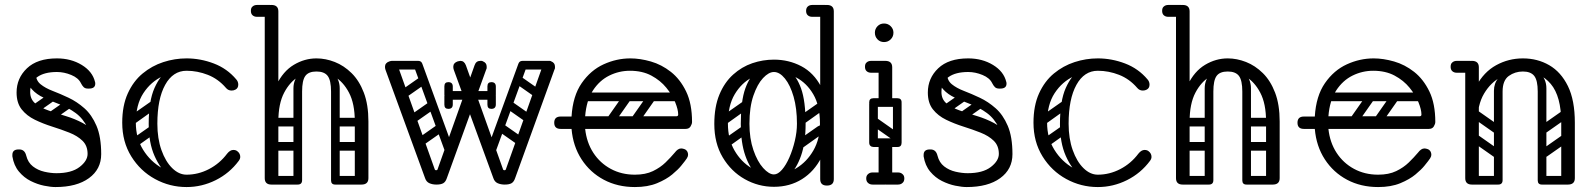

<svg xmlns="http://www.w3.org/2000/svg" viewBox="-20 -746 6445 776"><path d="M204 10Q185 10 158 4.5Q131 -1 104 -14.5Q77 -28 56.5 -52.5Q36 -77 30 -114Q30 -116 30 -117.5Q30 -119 30 -120Q30 -142 55 -142H58Q80 -142 86 -117Q93 -89 113 -73.5Q133 -58 159 -52Q185 -46 208 -46Q269 -46 301.5 -71Q334 -96 334 -124Q334 -157 313.5 -177Q293 -197 260 -210Q227 -223 190.5 -234.5Q154 -246 121 -262Q88 -278 67.5 -304Q47 -330 47 -372Q47 -430 89 -470Q131 -510 210 -510Q267 -510 310.5 -483.5Q354 -457 364 -415Q365 -413 365 -408Q365 -388 340 -388H335Q324 -388 318 -394Q312 -400 307 -410Q297 -431 268 -443Q239 -455 210 -455Q159 -455 130.5 -434.5Q102 -414 102 -374Q102 -345 122.5 -328Q143 -311 176 -299.5Q209 -288 245.5 -277Q282 -266 315 -248.5Q348 -231 368.5 -201.5Q389 -172 389 -123Q389 -62 339.5 -26Q290 10 204 10ZM354 -123Q354 -189 335 -228Q316 -267 286 -289Q256 -311 222 -324Q188 -337 158 -350.5Q128 -364 109 -385Q90 -406 90 -445L125 -447Q125 -421 144 -405.5Q163 -390 193 -378.5Q223 -367 257 -351Q291 -335 321 -308.5Q351 -282 370 -237.5Q389 -193 389 -123ZM203 -363Q209 -356 207 -349.5Q205 -343 199 -339L139 -297Q124 -287 113 -300Q103 -313 118 -325L178 -367Q192 -377 203 -363ZM274 -337Q279 -330 277.5 -323.5Q276 -317 269 -313L209 -271Q195 -261 184 -274Q173 -288 189 -299L249 -341Q262 -351 274 -337Z M932 -384Q925 -380 916 -380Q902 -380 893 -391Q862 -427 820 -443.5Q778 -460 734 -460Q685 -460 637.5 -438Q590 -416 559.5 -369.5Q529 -323 529 -250Q529 -188 558.5 -140.5Q588 -93 635 -66.5Q682 -40 734 -40Q781 -40 824.5 -62.5Q868 -85 898 -125Q910 -140 923 -140Q933 -140 939 -135Q951 -126 951 -112Q951 -104 945 -96Q908 -46 852 -18Q796 10 734 10Q666 10 606.5 -22.5Q547 -55 510.5 -114Q474 -173 474 -250Q474 -319 496.5 -368.5Q519 -418 556.5 -449Q594 -480 640 -495Q686 -510 734 -510Q790 -510 844 -489.5Q898 -469 935 -425Q943 -416 943 -404Q943 -390 932 -384ZM505 -157Q495 -172 509 -181L586 -235Q601 -245 610 -231Q621 -216 607 -207L530 -152Q524 -148 517 -149Q510 -150 505 -157ZM505 -255Q495 -270 509 -279L586 -333Q601 -343 610 -329Q621 -314 607 -305L530 -250Q524 -246 517 -247Q510 -248 505 -255ZM731 -6Q697 -8 662.5 -35.5Q628 -63 604.5 -116Q581 -169 581 -245Q581 -338 604.5 -390.5Q628 -443 662.5 -464.5Q697 -486 731 -486L734 -460Q679 -460 647.5 -403Q616 -346 616 -246Q616 -186 632.5 -139.5Q649 -93 676 -66.5Q703 -40 734 -40Z M1070 -249V-255Q1070 -346 1097 -402Q1124 -458 1167.5 -484Q1211 -510 1259 -510Q1296 -510 1333 -495.5Q1370 -481 1401 -450.5Q1432 -420 1450.5 -371.5Q1469 -323 1469 -255H1414Q1414 -327 1390.5 -371.5Q1367 -416 1331.5 -436.5Q1296 -457 1259 -457Q1223 -457 1187.5 -436.5Q1152 -416 1128.5 -371.5Q1105 -327 1105 -255V-249ZM1077 0Q1050 0 1050 -26V-700Q1050 -726 1077 -726Q1105 -726 1105 -700V-26Q1105 0 1077 0ZM1441 0Q1414 0 1414 -26V-255Q1414 -281 1441 -281Q1469 -281 1469 -255V-26Q1469 0 1441 0ZM1019 -678Q1007 -678 1000 -685Q994 -691 994 -702Q994 -714 1000 -719Q1007 -726 1019 -726H1070Q1081 -726 1087 -724.5Q1093 -723 1094 -721Q1098 -717 1101 -712Q1104 -707 1104 -702Q1102 -689 1095 -685Q1091 -678 1070 -678ZM1183 0Q1166 0 1166 -17V-379Q1166 -396 1183 -396Q1201 -396 1201 -380V-18Q1201 0 1183 0ZM1335 0Q1318 0 1318 -17V-379Q1318 -396 1335 -396Q1353 -396 1353 -380V-18Q1353 0 1335 0ZM1259 -457Q1227 -457 1214 -439Q1201 -421 1201 -376V-281H1166V-389Q1166 -427 1193.5 -451.5Q1221 -476 1270 -476ZM1259 -457 1249 -476Q1299 -476 1326 -451.5Q1353 -427 1353 -389V-281H1318V-376Q1318 -421 1304.5 -439Q1291 -457 1259 -457ZM1061 -17Q1061 -35 1079 -35H1182Q1200 -35 1200 -17Q1200 0 1181 0H1078Q1061 0 1061 -17ZM1320 -17Q1320 -35 1338 -35H1441Q1459 -35 1459 -17Q1459 0 1440 0H1337Q1320 0 1320 -17ZM1090 -235Q1072 -235 1072 -252Q1072 -258 1075.5 -264Q1079 -270 1089 -270H1183Q1201 -270 1201 -253Q1201 -246 1197 -240.5Q1193 -235 1184 -235ZM1090 -137Q1072 -137 1072 -154Q1072 -160 1075.5 -166Q1079 -172 1089 -172H1183Q1201 -172 1201 -155Q1201 -148 1197 -142.5Q1193 -137 1184 -137ZM1337 -235Q1319 -235 1319 -252Q1319 -258 1322.5 -264Q1326 -270 1336 -270H1430Q1448 -270 1448 -253Q1448 -246 1444 -240.5Q1440 -235 1431 -235ZM1337 -137Q1319 -137 1319 -154Q1319 -160 1322.5 -166Q1326 -172 1336 -172H1430Q1448 -172 1448 -155Q1448 -148 1444 -142.5Q1440 -137 1431 -137Z M1744 0Q1728 0 1715.5 -5.5Q1703 -11 1698 -26L1538 -464Q1537 -467 1536.5 -470Q1536 -473 1536 -476Q1536 -492 1554 -498Q1562 -500 1565 -500Q1580 -500 1587 -482L1737 -62Q1738 -58 1743 -58Q1748 -58 1749 -63L1898 -482Q1904 -500 1921 -500Q1923 -500 1926 -500Q1929 -500 1932 -498Q1947 -492 1947 -477Q1947 -475 1947 -471.5Q1947 -468 1945 -465L1786 -26Q1781 -11 1771.5 -5.5Q1762 0 1744 0ZM2020 0Q2004 0 1991.5 -5.5Q1979 -11 1974 -26L1814 -464Q1813 -467 1812.5 -470Q1812 -473 1812 -476Q1812 -492 1830 -498Q1838 -500 1841 -500Q1856 -500 1863 -482L2013 -62Q2014 -58 2019 -58Q2024 -58 2025 -63L2174 -482Q2180 -500 2197 -500Q2199 -500 2202 -500Q2205 -500 2208 -498Q2223 -492 2223 -477Q2223 -475 2223 -471.5Q2223 -468 2221 -465L2062 -26Q2057 -11 2047.5 -5.5Q2038 0 2020 0ZM1547 -482Q1547 -500 1565 -500H1669Q1687 -500 1687 -482Q1687 -465 1668 -465H1564Q1547 -465 1547 -482ZM1803 -116Q1787 -111 1781 -127L1654 -475Q1647 -492 1660 -496Q1681 -504 1687 -488L1814 -139Q1816 -132 1814 -125.5Q1812 -119 1803 -116ZM2215 -482Q2215 -465 2198 -465H2094Q2075 -465 2075 -482Q2075 -500 2093 -500H2197Q2215 -500 2215 -482ZM1959 -116Q1950 -119 1948 -125.5Q1946 -132 1948 -139L2075 -488Q2081 -504 2102 -496Q2115 -492 2108 -475L1981 -127Q1975 -111 1959 -116ZM1972 -360Q1972 -343 1955 -343H1801Q1784 -343 1784 -360Q1784 -378 1800 -378H1954Q1972 -378 1972 -360ZM1950 -323V-357Q1950 -366 1954 -370Q1958 -374 1967 -374Q1977 -374 1981 -370Q1984 -367 1984 -358V-324Q1984 -306 1966 -306Q1950 -306 1950 -323ZM1984 -396V-362Q1984 -353 1981 -350Q1977 -346 1967 -346Q1958 -346 1954 -350Q1950 -354 1950 -363V-397Q1950 -414 1966 -414Q1984 -414 1984 -396ZM1776 -323V-357Q1776 -366 1780 -370Q1784 -374 1793 -374Q1798 -374 1801.5 -373Q1805 -372 1807 -370Q1810 -367 1810 -358V-324Q1810 -306 1792 -306Q1776 -306 1776 -323ZM1810 -396V-362Q1810 -353 1807 -350Q1805 -348 1801.5 -347Q1798 -346 1793 -346Q1784 -346 1780 -350Q1776 -354 1776 -363V-397Q1776 -414 1792 -414Q1810 -414 1810 -396ZM1621 -352Q1606 -341 1597 -355Q1593 -360 1592.5 -367Q1592 -374 1600 -380L1677 -434Q1692 -444 1702 -430Q1706 -424 1705.5 -417.5Q1705 -411 1698 -406ZM1659 -252Q1644 -241 1635 -255Q1631 -260 1630.5 -267Q1630 -274 1638 -280L1715 -334Q1730 -344 1740 -330Q1744 -324 1743.5 -317.5Q1743 -311 1736 -306ZM1689 -158Q1674 -147 1665 -161Q1661 -166 1660.5 -173Q1660 -180 1668 -186L1745 -240Q1760 -250 1770 -236Q1774 -230 1773.5 -223.5Q1773 -217 1766 -212ZM2145 -352 2068 -406Q2061 -411 2060.5 -417.5Q2060 -424 2064 -430Q2074 -444 2089 -434L2166 -380Q2174 -374 2173.5 -367Q2173 -360 2169 -355Q2160 -341 2145 -352ZM2107 -252 2030 -306Q2023 -311 2022.5 -317.5Q2022 -324 2026 -330Q2036 -344 2051 -334L2128 -280Q2136 -274 2135.5 -267Q2135 -260 2131 -255Q2122 -241 2107 -252ZM2077 -158 2000 -212Q1993 -217 1992.5 -223.5Q1992 -230 1996 -236Q2006 -250 2021 -240L2098 -186Q2106 -180 2105.5 -173Q2105 -166 2101 -161Q2092 -147 2077 -158Z M2546 10Q2476 10 2420.5 -19.5Q2365 -49 2330.5 -102Q2296 -155 2290 -225H2246Q2220 -225 2220 -250Q2220 -275 2246 -275H2290Q2295 -358 2331 -410Q2367 -462 2419.5 -486Q2472 -510 2528 -510Q2567 -510 2610.5 -497.5Q2654 -485 2691.5 -455.5Q2729 -426 2753 -376.5Q2777 -327 2777 -253Q2777 -245 2771 -235Q2765 -225 2751 -225H2345Q2351 -170 2378 -128.5Q2405 -87 2448.5 -63.5Q2492 -40 2546 -40Q2589 -40 2619 -54.5Q2649 -69 2670 -89.5Q2691 -110 2707 -129Q2713 -137 2719.5 -141.5Q2726 -146 2733 -146Q2737 -146 2742.5 -144.5Q2748 -143 2751 -141Q2761 -134 2761 -120Q2761 -114 2756 -106Q2751 -98 2733 -76Q2721 -61 2697 -41Q2673 -21 2635.5 -5.5Q2598 10 2546 10ZM2345 -276H2713Q2721 -276 2721 -283Q2721 -303 2709 -332.5Q2697 -362 2673 -391.5Q2649 -421 2612.5 -440.5Q2576 -460 2526 -460Q2482 -460 2442.5 -440.5Q2403 -421 2376.5 -380.5Q2350 -340 2345 -276ZM2631 -372H2734V-337H2631ZM2525 -366Q2538 -356 2529 -343L2463 -249Q2454 -235 2438 -246Q2425 -256 2434 -269L2500 -363Q2504 -368 2511 -369.5Q2518 -371 2525 -366ZM2623 -366Q2636 -356 2627 -343L2561 -249Q2552 -235 2536 -246Q2523 -256 2532 -269L2598 -363Q2602 -368 2609 -369.5Q2616 -371 2623 -366ZM2327 -259Q2327 -276 2344 -276H2676Q2693 -276 2693 -259Q2693 -241 2677 -241H2345Q2327 -241 2327 -259ZM2327 -355Q2327 -372 2344 -372H2676Q2693 -372 2693 -355Q2693 -337 2677 -337H2345Q2327 -337 2327 -355Z M3108 9Q3045 9 2990 -22Q2935 -53 2901 -110Q2867 -167 2867 -245Q2867 -314 2887.5 -363.5Q2908 -413 2943 -444.5Q2978 -476 3020.5 -490.5Q3063 -505 3108 -505Q3168 -505 3218.5 -478.5Q3269 -452 3299 -395Q3329 -338 3329 -245Q3329 -167 3300 -110Q3271 -53 3221.5 -22Q3172 9 3108 9ZM3108 -41Q3157 -41 3199 -66.5Q3241 -92 3267.5 -138Q3294 -184 3294 -246Q3294 -319 3267 -365Q3240 -411 3197.5 -433Q3155 -455 3108 -455Q3062 -455 3019.5 -433Q2977 -411 2949.5 -365Q2922 -319 2922 -246Q2922 -184 2948.5 -138Q2975 -92 3017.5 -66.5Q3060 -41 3108 -41ZM3322 4Q3295 4 3295 -22V-700Q3295 -726 3322 -726Q3350 -726 3350 -700V-22Q3350 4 3322 4ZM3204 -157Q3195 -171 3208 -181L3285 -235Q3300 -245 3309 -231Q3320 -216 3306 -207L3229 -152Q3224 -148 3216.5 -149Q3209 -150 3204 -157ZM3211 -255Q3202 -269 3215 -279L3292 -333Q3307 -343 3316 -329Q3327 -314 3313 -305L3236 -250Q3231 -246 3223.5 -247Q3216 -248 3211 -255ZM2898 -157Q2888 -172 2902 -181L2979 -235Q2994 -245 3003 -231Q3014 -216 3000 -207L2923 -152Q2917 -148 2910 -149Q2903 -150 2898 -157ZM2898 -255Q2888 -270 2902 -279L2979 -333Q2994 -343 3003 -329Q3014 -314 3000 -305L2923 -250Q2917 -246 2910 -247Q2903 -248 2898 -255ZM3105 -7Q3071 -9 3041 -36.5Q3011 -64 2992.5 -116.5Q2974 -169 2974 -245Q2974 -338 2992.5 -389Q3011 -440 3041 -460.5Q3071 -481 3105 -481L3108 -455Q3087 -455 3064 -430.5Q3041 -406 3025 -359.5Q3009 -313 3009 -246Q3009 -186 3025 -139.5Q3041 -93 3064.5 -67Q3088 -41 3108 -41ZM3105 -7 3108 -41Q3124 -41 3140.5 -60Q3157 -79 3170.5 -110Q3184 -141 3192.5 -177Q3201 -213 3201 -246Q3201 -308 3187.5 -355Q3174 -402 3152.5 -428.5Q3131 -455 3108 -455L3105 -481Q3139 -481 3169 -460.5Q3199 -440 3217.5 -389Q3236 -338 3236 -245Q3236 -169 3217.5 -116.5Q3199 -64 3169 -36.5Q3139 -9 3105 -7ZM3348 -702Q3346 -689 3339 -685Q3335 -678 3314 -678H3263Q3251 -678 3244 -685Q3238 -691 3238 -702Q3238 -713 3244 -719Q3251 -726 3263 -726H3314Q3325 -726 3331 -724.5Q3337 -723 3338 -721Q3342 -717 3345 -712Q3348 -707 3348 -702Z M3501 -452Q3489 -452 3482 -459Q3476 -465 3476 -476Q3476 -488 3482 -493Q3489 -500 3501 -500H3552Q3563 -500 3569 -498.5Q3575 -497 3576 -495Q3584 -487 3584 -476Q3583 -465 3577 -459Q3574 -456 3568.5 -454Q3563 -452 3552 -452ZM3493 -170Q3493 -187 3510 -187H3607Q3624 -187 3624 -170Q3624 -152 3608 -152H3510Q3503 -152 3498 -156.5Q3493 -161 3493 -170ZM3558 -3Q3531 -3 3531 -29V-158Q3531 -184 3558 -184Q3586 -184 3586 -158V-29Q3586 -3 3558 -3ZM3558 -314Q3531 -314 3531 -340V-474Q3531 -500 3558 -500Q3586 -500 3586 -474V-340Q3586 -314 3558 -314ZM3493 -332Q3493 -349 3510 -349H3607Q3624 -349 3624 -332Q3624 -314 3608 -314H3510Q3503 -314 3498 -318.5Q3493 -323 3493 -332ZM3498 -267Q3508 -280 3521 -271L3615 -205Q3629 -196 3618 -180Q3608 -167 3595 -176L3501 -242Q3496 -246 3494.5 -253Q3493 -260 3498 -267ZM3606 -153Q3589 -153 3589 -170V-326Q3589 -343 3606 -343Q3624 -343 3624 -327V-171Q3624 -153 3606 -153ZM3510 -153Q3493 -153 3493 -170V-326Q3493 -343 3510 -343Q3528 -343 3528 -327V-171Q3528 -153 3510 -153ZM3481 -25Q3481 -36 3488 -42Q3495 -49 3507 -49H3556Q3568 -49 3575 -43Q3582 -36 3582 -25Q3582 -13 3575 -6Q3568 0 3556 0H3507Q3495 0 3488 -7Q3481 -13 3481 -25ZM3635 -25Q3635 -13 3628 -7Q3621 0 3609 0H3560Q3549 0 3541 -6Q3534 -13 3534 -25Q3534 -36 3541 -43Q3549 -49 3560 -49H3609Q3621 -49 3628 -42Q3635 -36 3635 -25ZM3553 -576Q3537 -576 3526.5 -587Q3516 -598 3516 -614Q3516 -629 3526.5 -640Q3537 -651 3553 -651Q3569 -651 3580 -640Q3591 -629 3591 -614Q3591 -598 3580 -587Q3569 -576 3553 -576Z M3887 10Q3868 10 3841 4.5Q3814 -1 3787 -14.5Q3760 -28 3739.5 -52.5Q3719 -77 3713 -114Q3713 -116 3713 -117.5Q3713 -119 3713 -120Q3713 -142 3738 -142H3741Q3763 -142 3769 -117Q3776 -89 3796 -73.5Q3816 -58 3842 -52Q3868 -46 3891 -46Q3952 -46 3984.5 -71Q4017 -96 4017 -124Q4017 -157 3996.5 -177Q3976 -197 3943 -210Q3910 -223 3873.5 -234.5Q3837 -246 3804 -262Q3771 -278 3750.5 -304Q3730 -330 3730 -372Q3730 -430 3772 -470Q3814 -510 3893 -510Q3950 -510 3993.5 -483.5Q4037 -457 4047 -415Q4048 -413 4048 -408Q4048 -388 4023 -388H4018Q4007 -388 4001 -394Q3995 -400 3990 -410Q3980 -431 3951 -443Q3922 -455 3893 -455Q3842 -455 3813.5 -434.5Q3785 -414 3785 -374Q3785 -345 3805.5 -328Q3826 -311 3859 -299.5Q3892 -288 3928.5 -277Q3965 -266 3998 -248.5Q4031 -231 4051.5 -201.5Q4072 -172 4072 -123Q4072 -62 4022.5 -26Q3973 10 3887 10ZM4037 -123Q4037 -189 4018 -228Q3999 -267 3969 -289Q3939 -311 3905 -324Q3871 -337 3841 -350.5Q3811 -364 3792 -385Q3773 -406 3773 -445L3808 -447Q3808 -421 3827 -405.5Q3846 -390 3876 -378.5Q3906 -367 3940 -351Q3974 -335 4004 -308.5Q4034 -282 4053 -237.5Q4072 -193 4072 -123ZM3886 -363Q3892 -356 3890 -349.5Q3888 -343 3882 -339L3822 -297Q3807 -287 3796 -300Q3786 -313 3801 -325L3861 -367Q3875 -377 3886 -363ZM3957 -337Q3962 -330 3960.5 -323.5Q3959 -317 3952 -313L3892 -271Q3878 -261 3867 -274Q3856 -288 3872 -299L3932 -341Q3945 -351 3957 -337Z M4615 -384Q4608 -380 4599 -380Q4585 -380 4576 -391Q4545 -427 4503 -443.5Q4461 -460 4417 -460Q4368 -460 4320.5 -438Q4273 -416 4242.5 -369.5Q4212 -323 4212 -250Q4212 -188 4241.5 -140.5Q4271 -93 4318 -66.5Q4365 -40 4417 -40Q4464 -40 4507.5 -62.5Q4551 -85 4581 -125Q4593 -140 4606 -140Q4616 -140 4622 -135Q4634 -126 4634 -112Q4634 -104 4628 -96Q4591 -46 4535 -18Q4479 10 4417 10Q4349 10 4289.5 -22.5Q4230 -55 4193.5 -114Q4157 -173 4157 -250Q4157 -319 4179.5 -368.5Q4202 -418 4239.5 -449Q4277 -480 4323 -495Q4369 -510 4417 -510Q4473 -510 4527 -489.5Q4581 -469 4618 -425Q4626 -416 4626 -404Q4626 -390 4615 -384ZM4188 -157Q4178 -172 4192 -181L4269 -235Q4284 -245 4293 -231Q4304 -216 4290 -207L4213 -152Q4207 -148 4200 -149Q4193 -150 4188 -157ZM4188 -255Q4178 -270 4192 -279L4269 -333Q4284 -343 4293 -329Q4304 -314 4290 -305L4213 -250Q4207 -246 4200 -247Q4193 -248 4188 -255ZM4414 -6Q4380 -8 4345.5 -35.5Q4311 -63 4287.5 -116Q4264 -169 4264 -245Q4264 -338 4287.5 -390.5Q4311 -443 4345.5 -464.5Q4380 -486 4414 -486L4417 -460Q4362 -460 4330.5 -403Q4299 -346 4299 -246Q4299 -186 4315.5 -139.5Q4332 -93 4359 -66.5Q4386 -40 4417 -40Z M4753 -249V-255Q4753 -346 4780 -402Q4807 -458 4850.5 -484Q4894 -510 4942 -510Q4979 -510 5016 -495.5Q5053 -481 5084 -450.5Q5115 -420 5133.5 -371.5Q5152 -323 5152 -255H5097Q5097 -327 5073.5 -371.5Q5050 -416 5014.5 -436.5Q4979 -457 4942 -457Q4906 -457 4870.5 -436.5Q4835 -416 4811.5 -371.5Q4788 -327 4788 -255V-249ZM4760 0Q4733 0 4733 -26V-700Q4733 -726 4760 -726Q4788 -726 4788 -700V-26Q4788 0 4760 0ZM5124 0Q5097 0 5097 -26V-255Q5097 -281 5124 -281Q5152 -281 5152 -255V-26Q5152 0 5124 0ZM4702 -678Q4690 -678 4683 -685Q4677 -691 4677 -702Q4677 -714 4683 -719Q4690 -726 4702 -726H4753Q4764 -726 4770 -724.5Q4776 -723 4777 -721Q4781 -717 4784 -712Q4787 -707 4787 -702Q4785 -689 4778 -685Q4774 -678 4753 -678ZM4866 0Q4849 0 4849 -17V-379Q4849 -396 4866 -396Q4884 -396 4884 -380V-18Q4884 0 4866 0ZM5018 0Q5001 0 5001 -17V-379Q5001 -396 5018 -396Q5036 -396 5036 -380V-18Q5036 0 5018 0ZM4942 -457Q4910 -457 4897 -439Q4884 -421 4884 -376V-281H4849V-389Q4849 -427 4876.5 -451.5Q4904 -476 4953 -476ZM4942 -457 4932 -476Q4982 -476 5009 -451.5Q5036 -427 5036 -389V-281H5001V-376Q5001 -421 4987.5 -439Q4974 -457 4942 -457ZM4744 -17Q4744 -35 4762 -35H4865Q4883 -35 4883 -17Q4883 0 4864 0H4761Q4744 0 4744 -17ZM5003 -17Q5003 -35 5021 -35H5124Q5142 -35 5142 -17Q5142 0 5123 0H5020Q5003 0 5003 -17ZM4773 -235Q4755 -235 4755 -252Q4755 -258 4758.5 -264Q4762 -270 4772 -270H4866Q4884 -270 4884 -253Q4884 -246 4880 -240.5Q4876 -235 4867 -235ZM4773 -137Q4755 -137 4755 -154Q4755 -160 4758.5 -166Q4762 -172 4772 -172H4866Q4884 -172 4884 -155Q4884 -148 4880 -142.5Q4876 -137 4867 -137ZM5020 -235Q5002 -235 5002 -252Q5002 -258 5005.5 -264Q5009 -270 5019 -270H5113Q5131 -270 5131 -253Q5131 -246 5127 -240.5Q5123 -235 5114 -235ZM5020 -137Q5002 -137 5002 -154Q5002 -160 5005.5 -166Q5009 -172 5019 -172H5113Q5131 -172 5131 -155Q5131 -148 5127 -142.5Q5123 -137 5114 -137Z M5550 10Q5480 10 5424.5 -19.5Q5369 -49 5334.5 -102Q5300 -155 5294 -225H5250Q5224 -225 5224 -250Q5224 -275 5250 -275H5294Q5299 -358 5335 -410Q5371 -462 5423.5 -486Q5476 -510 5532 -510Q5571 -510 5614.5 -497.5Q5658 -485 5695.5 -455.5Q5733 -426 5757 -376.5Q5781 -327 5781 -253Q5781 -245 5775 -235Q5769 -225 5755 -225H5349Q5355 -170 5382 -128.5Q5409 -87 5452.5 -63.5Q5496 -40 5550 -40Q5593 -40 5623 -54.5Q5653 -69 5674 -89.5Q5695 -110 5711 -129Q5717 -137 5723.5 -141.5Q5730 -146 5737 -146Q5741 -146 5746.5 -144.5Q5752 -143 5755 -141Q5765 -134 5765 -120Q5765 -114 5760 -106Q5755 -98 5737 -76Q5725 -61 5701 -41Q5677 -21 5639.5 -5.5Q5602 10 5550 10ZM5349 -276H5717Q5725 -276 5725 -283Q5725 -303 5713 -332.5Q5701 -362 5677 -391.5Q5653 -421 5616.5 -440.5Q5580 -460 5530 -460Q5486 -460 5446.5 -440.5Q5407 -421 5380.5 -380.5Q5354 -340 5349 -276ZM5635 -372H5738V-337H5635ZM5529 -366Q5542 -356 5533 -343L5467 -249Q5458 -235 5442 -246Q5429 -256 5438 -269L5504 -363Q5508 -368 5515 -369.5Q5522 -371 5529 -366ZM5627 -366Q5640 -356 5631 -343L5565 -249Q5556 -235 5540 -246Q5527 -256 5536 -269L5602 -363Q5606 -368 5613 -369.5Q5620 -371 5627 -366ZM5331 -259Q5331 -276 5348 -276H5680Q5697 -276 5697 -259Q5697 -241 5681 -241H5349Q5331 -241 5331 -259ZM5331 -355Q5331 -372 5348 -372H5680Q5697 -372 5697 -355Q5697 -337 5681 -337H5349Q5331 -337 5331 -355Z M5916 -250Q5916 -341 5946.5 -398Q5977 -455 6027 -482.5Q6077 -510 6135 -510Q6194 -510 6241.5 -482.5Q6289 -455 6317 -398Q6345 -341 6345 -250H6290Q6290 -357 6247.5 -407Q6205 -457 6135 -457Q6089 -457 6047 -435Q6005 -413 5978 -367.5Q5951 -322 5951 -250ZM5929 0Q5902 0 5902 -26V-474Q5902 -500 5929 -500Q5957 -500 5957 -474V-26Q5957 0 5929 0ZM5868 -452Q5856 -452 5849 -459Q5843 -465 5843 -476Q5843 -488 5849 -493Q5856 -500 5868 -500H5919Q5930 -500 5936 -498.5Q5942 -497 5943 -495Q5947 -491 5950 -486Q5953 -481 5953 -476Q5951 -463 5944 -459Q5940 -452 5919 -452ZM6317 0Q6290 0 6290 -26V-250Q6290 -276 6317 -276Q6345 -276 6345 -250V-26Q6345 0 6317 0ZM6212 0Q6195 0 6195 -17V-379Q6195 -396 6212 -396Q6230 -396 6230 -380V-18Q6230 0 6212 0ZM6135 -457Q6103 -457 6078 -439Q6053 -421 6053 -376V-281H6018V-379Q6018 -409 6036 -431Q6054 -453 6083.5 -464.5Q6113 -476 6146 -476ZM6135 -457 6125 -476Q6175 -476 6202.5 -451.5Q6230 -427 6230 -389V-281H6195V-376Q6195 -421 6181 -439Q6167 -457 6135 -457ZM5913 -17Q5913 -35 5931 -35H6034Q6052 -35 6052 -17Q6052 0 6033 0H5930Q5913 0 5913 -17ZM6197 -17Q6197 -35 6215 -35H6318Q6336 -35 6336 -17Q6336 0 6317 0H6214Q6197 0 6197 -17ZM5928 -198Q5938 -211 5951 -202L6045 -136Q6059 -127 6048 -111Q6038 -98 6025 -107L5931 -173Q5926 -177 5924.5 -184Q5923 -191 5928 -198ZM5928 -296Q5938 -309 5951 -300L6045 -234Q6059 -225 6048 -209Q6038 -196 6025 -205L5931 -271Q5926 -275 5924.5 -282Q5923 -289 5928 -296ZM6035 0Q6018 0 6018 -17V-349Q6018 -366 6035 -366Q6053 -366 6053 -350V-18Q6053 0 6035 0ZM5939 0Q5922 0 5922 -17V-349Q5922 -366 5939 -366Q5957 -366 5957 -350V-18Q5957 0 5939 0ZM6231 -211Q6216 -200 6207 -214Q6203 -219 6202.5 -226Q6202 -233 6210 -239L6287 -293Q6302 -303 6312 -289Q6316 -283 6315.5 -276.5Q6315 -270 6308 -265ZM6233 -114Q6218 -103 6209 -117Q6205 -122 6204.5 -129Q6204 -136 6212 -142L6289 -196Q6304 -206 6314 -192Q6318 -186 6317.5 -179.5Q6317 -173 6310 -168Z"/></svg>

Font: Agu Display Uzo
Style: Regular
Weight: 400
Designer: Oluwaseun Badejo
Version: Version 1.103